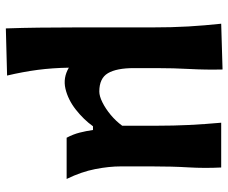

<svg xmlns="http://www.w3.org/2000/svg" viewBox="-84 -508 808 680"><g transform="rotate(90 320.0 -168.0)"><path d="M80.6 215.3Q78.6 156.2 77.9 98.1Q77.1 40 77.1 -27.8V-299.3Q77.1 -374.5 73.7 -431.4Q70.3 -488.3 64 -547.4L226.1 -552.2Q227.5 -493.2 224.4 -436.3Q221.2 -379.4 221.2 -316.9V-238.3Q221.2 -176.8 239.3 -146.2Q257.3 -115.7 304.2 -115.7Q320.3 -115.7 342.5 -126.7Q364.7 -137.7 387 -156.2Q409.2 -174.8 425.3 -196.8V-316.9Q425.3 -379.4 422.6 -433.8Q419.9 -488.3 414.6 -547.4H573.2Q576.2 -488.8 572.8 -431.4Q569.3 -374 569.3 -299.3V-192.9Q569.3 -149.9 578.9 -101.1Q588.4 -52.2 613.8 0H467.8Q455.6 -22.9 449.7 -46.1Q443.8 -69.3 440.4 -93.3H427.2Q403.3 -60.1 368.2 -32.5Q333 -4.9 294.2 4.2Q255.4 13.2 219.7 -7.8Q220.7 50.8 227.5 102.8Q234.4 154.8 247.6 210.9Z"/></g></svg>

Font: Pinar DS4-SemiBold
Style: Regular
Weight: 600
Designer: Amin Abedi
Version: Version 2.000